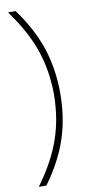

<svg xmlns="http://www.w3.org/2000/svg" viewBox="-103 -838 476 1022"><g transform="rotate(-10 135.0 -327.5)"><path d="M61 -799H20Q93 -699 132 -604.5Q171 -510 181 -403Q189 -328 181 -252Q171 -145 132 -50.5Q93 44 20 144H61Q145 29 182 -84Q219 -197 219 -327Q219 -457 182 -570.5Q145 -684 61 -799Z"/></g></svg>

Font: Kreadon
Style: Regular
Weight: 400
Designer: kohakuno
Foundry: StudioGnu
Version: Version 1.000;Glyphs 3.1.2 (3151)